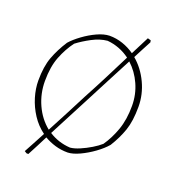

<svg xmlns="http://www.w3.org/2000/svg" viewBox="-142 -821 937 1024"><g transform="rotate(20 326.0 -309.0)"><path d="M124 90 111 82Q123 60 139.5 29.5Q156 -1 176 -39Q135 -69 107 -112Q79 -155 64.5 -203Q50 -251 50 -297Q50 -376 70 -430Q90 -484 125 -538Q147 -563 182.5 -589Q218 -615 256 -632.5Q294 -650 326 -651Q365 -651 401.5 -638.5Q438 -626 469 -604Q482 -629 495 -655Q508 -681 522 -708L540 -703L542 -692Q528 -666 514.5 -640Q501 -614 488 -589Q539 -546 569.5 -481.5Q600 -417 600 -347Q600 -266 581.5 -212.5Q563 -159 530 -106Q507 -79 470.5 -52.5Q434 -26 395.5 -8Q357 10 328 11Q290 11 256.5 1Q223 -9 194 -26Q180 2 165 31Q150 60 134 90ZM84 -306Q84 -236 112.5 -173Q141 -110 192 -69Q219 -120 250 -179Q281 -238 314 -303Q348 -366 382.5 -433.5Q417 -501 453 -573Q425 -594 392.5 -606.5Q360 -619 325 -622Q283 -618 239.5 -595Q196 -572 162 -546Q129 -502 106.5 -445Q84 -388 84 -306ZM331 -18Q354 -20 384.5 -33Q415 -46 444 -63.5Q473 -81 492 -98Q524 -144 545 -203Q566 -262 566 -340Q566 -404 540.5 -461Q515 -518 471 -558Q436 -490 401 -424Q366 -358 332 -291Q302 -234 272 -176Q242 -118 210 -57Q236 -40 266.5 -30Q297 -20 331 -18Z"/></g></svg>

Font: Labrada ExtraLight
Style: Regular
Weight: 200
Designer: Mercedes Jáuregui
Foundry: Omnibus-Type Team
Version: Version 1.000; ttfautohint (v1.8.4.7-5d5b)